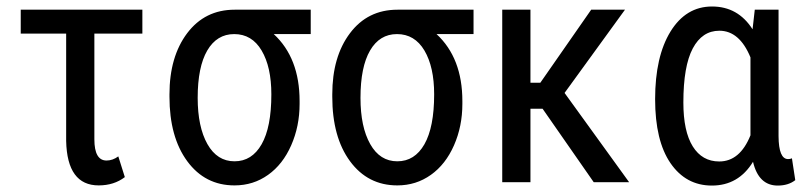

<svg xmlns="http://www.w3.org/2000/svg" viewBox="-20 -558 2472 588"><path d="M416 -455.1V-528.3H43.5V-455.1H182.6V-126.5C184.6 -35.6 217.8 9.8 282.2 9.8C313.5 9.8 340.2 1.3 362.3 -15.6L342.3 -79.1C330.9 -70.6 318.8 -66.4 306.2 -66.4C281.4 -66.4 269 -88.1 269 -131.3V-455.1Z M931.6 -453.6V-528.3H698.7C637.9 -528.3 589.4 -504.3 553.2 -456.3C517.1 -408.3 499 -345.9 499 -269V-261.7C499 -179.4 517.2 -113.5 553.5 -64.2C589.8 -14.9 638 9.8 698.2 9.8C736.7 9.8 770.9 -1 801 -22.5C831.1 -43.9 854.7 -74.1 871.8 -113C888.9 -151.9 897.5 -194.2 897.5 -239.7V-248.5C897.5 -336.4 871.1 -404.8 818.4 -453.6ZM585.4 -258.3C585.4 -321.5 595.2 -369.8 614.7 -403.3C634.3 -436.8 661.8 -453.6 697.3 -453.6C733.4 -453.6 761.4 -436.8 781.2 -403.3C801.1 -369.8 811 -325 811 -269C811 -202 801.1 -151 781.2 -116.2C761.4 -81.4 733.7 -64 698.2 -64C662.8 -64 635.1 -81.5 615.2 -116.7C595.4 -151.9 585.4 -199.1 585.4 -258.3Z M1430.2 -453.6V-528.3H1197.3C1136.4 -528.3 1087.9 -504.3 1051.8 -456.3C1015.6 -408.3 997.6 -345.9 997.6 -269V-261.7C997.6 -179.4 1015.7 -113.5 1052 -64.2C1088.3 -14.9 1136.6 9.8 1196.8 9.8C1235.2 9.8 1269.4 -1 1299.6 -22.5C1329.7 -43.9 1353.3 -74.1 1370.4 -113C1387.5 -151.9 1396 -194.2 1396 -239.7V-248.5C1396 -336.4 1369.6 -404.8 1316.9 -453.6ZM1084 -258.3C1084 -321.5 1093.8 -369.8 1113.3 -403.3C1132.8 -436.8 1160.3 -453.6 1195.8 -453.6C1231.9 -453.6 1259.9 -436.8 1279.8 -403.3C1299.6 -369.8 1309.6 -325 1309.6 -269C1309.6 -202 1299.6 -151 1279.8 -116.2C1259.9 -81.4 1232.3 -64 1196.8 -64C1161.3 -64 1133.6 -81.5 1113.8 -116.7C1093.9 -151.9 1084 -199.1 1084 -258.3Z M1641.6 -225.1 1798.3 0H1906.7L1709 -273.4L1894 -528.3H1790.5L1634.8 -304.7H1604.5V-528.3H1518.1V0H1604.5V-225.1Z M2364.3 -528.3H2291.5L2284.7 -468.3C2255 -514.8 2213.7 -538.1 2160.6 -538.1C2107.3 -538.1 2064.9 -512.5 2033.4 -461.4C2002 -410.3 1986.3 -341.3 1986.3 -254.4C1986.3 -169.4 2002 -104.1 2033.4 -58.3C2064.9 -12.6 2107.1 10.3 2160.2 10.3C2214.5 10.3 2256.5 -14 2286.1 -62.5C2297.5 -14 2322.8 10.3 2361.8 10.3C2383.6 10.3 2401.5 4.7 2415.5 -6.3L2405.3 -73.2C2402 -71.6 2398.1 -70.8 2393.6 -70.8C2374.3 -70.8 2364.6 -94.2 2364.3 -141.1ZM2072.8 -244.1C2072.8 -318.4 2082.4 -373.5 2101.6 -409.7C2120.8 -445.8 2147.9 -463.9 2183.1 -463.9C2224.1 -463.9 2255.9 -436.7 2278.3 -382.3V-143.6C2256.8 -90.2 2224.9 -63.5 2182.6 -63.5C2147.8 -63.5 2120.8 -78.9 2101.6 -109.6C2082.4 -140.4 2072.8 -185.2 2072.8 -244.1Z"/></svg>

Font: Roboto Condensed
Style: Regular
Weight: 400
Designer: Google
Version: Version 2.134; 2016